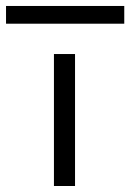

<svg xmlns="http://www.w3.org/2000/svg" viewBox="-130 -620 434 640"><path d="M49.8 0V-439.9H120.1V0ZM-109.9 -600.1H284.2V-541H-109.9Z"/></svg>

Font: Arcon-Regular
Style: Regular
Weight: 400
Designer: M. Zarth
Foundry: martin zarth - visuelle & digitale kommunikation
Version: Version 1.131;PS 001.131;hotconv 1.0.70;makeotf.lib2.5.58329